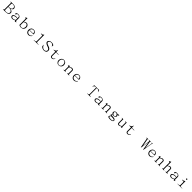

<svg xmlns="http://www.w3.org/2000/svg" viewBox="1773 -5581 10515 10515"><g transform="rotate(45 7031.0 -323.5)"><path d="M66.4 -661.1V-677.7H315.4Q365.2 -677.7 418.9 -635.7Q476.6 -592.8 476.6 -527.3Q476.6 -474.6 423.8 -433.6Q385.7 -404.3 346.7 -389.6Q402.3 -377.9 447.3 -350.6Q519.5 -308.6 519.5 -232.4Q519.5 -163.1 463.9 -122.1Q399.4 -74.2 281.2 -74.2H66.4V-90.8Q129.9 -91.8 129.9 -145.5V-603.5Q128.9 -661.1 66.4 -661.1ZM180.7 -145.5Q180.7 -96.7 281.2 -96.7Q375 -97.7 424.8 -136.7Q468.8 -168 468.8 -232.4Q468.8 -293.9 403.3 -337.9Q346.7 -376 257.8 -376H180.7ZM180.7 -398.4H257.8Q337.9 -399.4 379.9 -435.5Q425.8 -473.6 425.8 -527.3Q424.8 -588.9 382.8 -622.1Q339.8 -656.2 262.7 -656.2Q180.7 -656.2 180.7 -603.5Z M1051.8 -108.4Q1061.5 -108.4 1085 -120.1L1096.7 -105.5Q1055.7 -64.5 1016.6 -64.5Q998 -64.5 988.3 -76.2Q977.5 -88.9 977.5 -112.3V-133.8Q952.1 -110.4 924.8 -94.7Q866.2 -64.5 794.9 -64.5Q740.2 -65.4 704.1 -92.8Q661.1 -125 662.1 -178.7Q661.1 -241.2 726.6 -276.4Q787.1 -310.5 883.8 -309.6Q932.6 -309.6 977.5 -289.1V-377Q977.5 -416 944.3 -436.5Q911.1 -456.1 861.3 -456.1Q838.9 -455.1 811.5 -448.2Q782.2 -438.5 782.2 -397.5Q781.2 -379.9 769.5 -373Q756.8 -366.2 745.1 -366.2Q733.4 -368.2 723.6 -375Q712.9 -384.8 712.9 -397.5Q712.9 -433.6 753.9 -457Q796.9 -484.4 861.3 -483.4Q934.6 -482.4 981.4 -446.3Q1028.3 -409.2 1028.3 -350.6V-126Q1028.3 -108.4 1051.8 -108.4ZM771.5 -252.9Q711.9 -225.6 712.9 -178.7Q711.9 -140.6 742.2 -122.1Q772.5 -102.5 831.1 -102.5Q876 -103.5 919.9 -125Q953.1 -143.6 977.5 -168V-274.4L936.5 -279.3Q834 -280.3 771.5 -252.9Z M1249 -619.1V-635.7L1353.5 -687.5H1363.3V-406.2Q1452.1 -473.6 1511.7 -473.6Q1571.3 -473.6 1621.1 -426.8Q1680.7 -375 1680.7 -283.2Q1680.7 -177.7 1621.1 -124Q1556.6 -64.5 1454.1 -64.5Q1386.7 -65.4 1312.5 -107.4V-564.5Q1311.5 -620.1 1249 -619.1ZM1363.3 -126Q1422.9 -91.8 1481.4 -91.8Q1546.9 -91.8 1591.8 -148.4Q1629.9 -197.3 1629.9 -283.2Q1628.9 -344.7 1586.9 -392.6Q1552.7 -432.6 1507.8 -432.6Q1452.1 -431.6 1363.3 -377.9Z M1903.8 -127.9Q1852.1 -182.6 1852.1 -268.6Q1852.1 -357.4 1904.8 -421.9Q1955.6 -483.4 2056.2 -483.4Q2147.9 -483.4 2192.9 -420.9Q2225.1 -382.8 2231 -308.6V-286.1H1902.8V-268.6Q1903.8 -196.3 1948.7 -152.3Q1994.6 -108.4 2073.7 -108.4Q2116.7 -107.4 2155.8 -130.9Q2191.9 -154.3 2227.1 -202.1L2249.5 -194.3Q2174.3 -65.4 2054.2 -65.4Q1960.4 -65.4 1903.8 -127.9ZM1940.9 -401.4Q1911.6 -364.3 1904.8 -308.6H2179.2Q2175.3 -383.8 2148.9 -418.9Q2118.7 -456.1 2056.2 -456.1Q1980 -455.1 1940.9 -401.4Z M2689 -105.5Q2718.3 -90.8 2818.8 -90.8V-74.2H2454.6V-90.8Q2560.1 -90.8 2586.4 -105.5Q2611.8 -120.1 2611.8 -146.5V-564.5Q2610.8 -583 2592.3 -589.8Q2568.8 -599.6 2482.9 -599.6V-621.1Q2552.2 -621.1 2591.3 -638.7Q2623.5 -654.3 2635.3 -687.5H2662.6V-146.5Q2662.6 -121.1 2689 -105.5Z M3084 -641.6Q3137.7 -687.5 3247.1 -687.5Q3326.2 -687.5 3414.1 -636.7L3406.2 -533.2H3393.6Q3376 -591.8 3335 -622.1Q3293.9 -656.2 3247.1 -657.2Q3166 -657.2 3124 -624Q3084 -590.8 3084 -543Q3083 -469.7 3250 -418.9Q3436.5 -363.3 3437.5 -236.3Q3437.5 -147.5 3386.7 -108.4Q3327.1 -64.5 3245.1 -64.5Q3128.9 -65.4 3034.2 -151.4L3007.8 -265.6L3023.4 -270.5Q3078.1 -169.9 3128.9 -133.8Q3182.6 -97.7 3245.1 -97.7Q3296.9 -97.7 3344.7 -130.9Q3389.6 -164.1 3389.6 -217.8Q3388.7 -313.5 3239.3 -360.4Q3028.3 -428.7 3027.3 -532.2Q3027.3 -596.7 3084 -641.6Z M3604 -462.9V-484.4Q3611.8 -485.4 3618.7 -484.4Q3665.5 -492.2 3713.4 -522.5Q3762.2 -558.6 3772 -628.9H3790.5V-485.4H3984.9L3974.1 -462.9H3790.5V-173.8Q3791.5 -143.6 3813 -123Q3833.5 -105.5 3881.3 -105.5Q3911.6 -105.5 3941.9 -128.9Q3970.2 -150.4 3993.7 -201.2L4013.2 -192.4Q3985.8 -121.1 3949.7 -94.7Q3908.7 -64.5 3857.9 -64.5Q3802.2 -65.4 3772 -92.8Q3739.7 -121.1 3739.7 -173.8V-462.9Z M4397.5 -483.4Q4492.2 -483.4 4548.8 -413.1Q4595.7 -358.4 4595.7 -263.7Q4594.7 -181.6 4538.1 -122.1Q4483.4 -64.5 4397.5 -64.5Q4306.6 -64.5 4252.9 -120.1Q4193.4 -181.6 4193.4 -263.7Q4194.3 -355.5 4251 -420.9Q4305.7 -483.4 4397.5 -483.4ZM4244.1 -263.7Q4244.1 -181.6 4293.9 -131.8Q4337.9 -88.9 4397.5 -88.9Q4453.1 -88.9 4498 -132.8Q4544.9 -180.7 4544.9 -263.7Q4544.9 -356.4 4501 -406.2Q4456.1 -459 4397.5 -459Q4337.9 -459 4290 -408.2Q4244.1 -352.5 4244.1 -263.7Z M5199.7 -90.8V-74.2H5033.7V-90.8Q5091.3 -91.8 5091.3 -139.6V-378.9Q5091.3 -439.5 5017.1 -439.5Q4958.5 -439.5 4869.6 -371.1V-135.7Q4870.6 -90.8 4927.2 -90.8V-74.2H4761.2V-90.8Q4818.8 -90.8 4818.8 -135.7V-372.1Q4817.9 -414.1 4761.2 -414.1V-430.7L4858.9 -483.4H4869.6V-397.5Q4961.4 -483.4 5017.1 -483.4Q5142.1 -482.4 5142.1 -378.9V-139.6Q5143.1 -90.8 5199.7 -90.8Z M5419.4 -127.9Q5367.7 -182.6 5367.7 -268.6Q5367.7 -357.4 5420.4 -421.9Q5471.2 -483.4 5571.8 -483.4Q5663.6 -483.4 5708.5 -420.9Q5740.7 -382.8 5746.6 -308.6V-286.1H5418.5V-268.6Q5419.4 -196.3 5464.4 -152.3Q5510.3 -108.4 5589.4 -108.4Q5632.3 -107.4 5671.4 -130.9Q5707.5 -154.3 5742.7 -202.1L5765.1 -194.3Q5689.9 -65.4 5569.8 -65.4Q5476.1 -65.4 5419.4 -127.9ZM5456.5 -401.4Q5427.2 -364.3 5420.4 -308.6H5694.8Q5690.9 -383.8 5664.6 -418.9Q5634.3 -456.1 5571.8 -456.1Q5495.6 -455.1 5456.5 -401.4Z M6865.7 -90.8V-74.2H6595.2V-90.8Q6708.5 -91.8 6708.5 -148.4V-656.2H6649.9Q6584.5 -656.2 6524.9 -549.8L6514.2 -553.7L6554.2 -677.7H6921.4L6962.4 -553.7L6950.7 -549.8Q6893.1 -656.2 6827.6 -656.2H6754.4V-148.4Q6754.4 -90.8 6865.7 -90.8Z M7497.1 -108.4Q7506.8 -108.4 7530.3 -120.1L7542 -105.5Q7501 -64.5 7461.9 -64.5Q7443.4 -64.5 7433.6 -76.2Q7422.9 -88.9 7422.9 -112.3V-133.8Q7397.5 -110.4 7370.1 -94.7Q7311.5 -64.5 7240.2 -64.5Q7185.5 -65.4 7149.4 -92.8Q7106.4 -125 7107.4 -178.7Q7106.4 -241.2 7171.9 -276.4Q7232.4 -310.5 7329.1 -309.6Q7377.9 -309.6 7422.9 -289.1V-377Q7422.9 -416 7389.6 -436.5Q7356.4 -456.1 7306.6 -456.1Q7284.2 -455.1 7256.8 -448.2Q7227.5 -438.5 7227.5 -397.5Q7226.6 -379.9 7214.8 -373Q7202.1 -366.2 7190.4 -366.2Q7178.7 -368.2 7168.9 -375Q7158.2 -384.8 7158.2 -397.5Q7158.2 -433.6 7199.2 -457Q7242.2 -484.4 7306.6 -483.4Q7379.9 -482.4 7426.8 -446.3Q7473.6 -409.2 7473.6 -350.6V-126Q7473.6 -108.4 7497.1 -108.4ZM7216.8 -252.9Q7157.2 -225.6 7158.2 -178.7Q7157.2 -140.6 7187.5 -122.1Q7217.8 -102.5 7276.4 -102.5Q7321.3 -103.5 7365.2 -125Q7398.4 -143.6 7422.9 -168V-274.4L7381.8 -279.3Q7279.3 -280.3 7216.8 -252.9Z M8129.4 -90.8V-74.2H7963.4V-90.8Q8021 -91.8 8021 -139.6V-378.9Q8021 -439.5 7946.8 -439.5Q7888.2 -439.5 7799.3 -371.1V-135.7Q7800.3 -90.8 7856.9 -90.8V-74.2H7690.9V-90.8Q7748.5 -90.8 7748.5 -135.7V-372.1Q7747.6 -414.1 7690.9 -414.1V-430.7L7788.6 -483.4H7799.3V-397.5Q7891.1 -483.4 7946.8 -483.4Q8071.8 -482.4 8071.8 -378.9V-139.6Q8072.8 -90.8 8129.4 -90.8Z M8354 26.4Q8300.3 7.8 8300.3 -30.3Q8300.3 -69.3 8344.2 -107.4Q8358.9 -119.1 8377.4 -128.9Q8361.8 -133.8 8353 -137.7Q8319.8 -156.2 8319.8 -177.7Q8320.8 -201.2 8356.9 -222.7Q8375.5 -234.4 8401.9 -241.2Q8376.5 -251 8357.9 -268.6Q8312 -309.6 8312 -357.4Q8312 -417 8358.9 -453.1Q8396 -484.4 8458.5 -484.4Q8523.9 -484.4 8563 -460Q8585.4 -468.8 8598.1 -472.7Q8626.5 -485.4 8644 -485.4Q8663.6 -484.4 8676.3 -474.6Q8691.9 -461.9 8691.9 -449.2Q8690.9 -437.5 8687 -430.7Q8682.1 -423.8 8676.3 -423.8Q8661.6 -423.8 8652.8 -436.5Q8643.1 -448.2 8625.5 -449.2Q8615.7 -449.2 8588.4 -440.4Q8630.4 -399.4 8630.4 -348.6Q8629.4 -292 8587.4 -262.7Q8540.5 -230.5 8472.2 -230.5Q8451.7 -230.5 8434.1 -233.4Q8372.6 -217.8 8373.5 -197.3Q8372.6 -178.7 8502.4 -177.7Q8576.7 -176.8 8629.4 -152.3Q8689 -121.1 8689 -67.4Q8689 -17.6 8638.2 11.7Q8587.4 42 8473.1 42Q8398.9 41 8354 26.4ZM8502.4 -120.1Q8444.8 -120.1 8408.7 -124Q8398.9 -121.1 8392.1 -117.2Q8351.1 -92.8 8351.1 -57.6Q8352.1 -21.5 8391.1 -8.8Q8429.2 3.9 8512.2 3.9Q8575.7 3.9 8613.8 -14.6Q8651.9 -34.2 8651.9 -58.6Q8651.9 -82 8619.6 -100.6Q8582.5 -120.1 8502.4 -120.1ZM8399.9 -301.8Q8438 -258.8 8485.8 -258.8Q8524.9 -258.8 8554.2 -277.3Q8579.6 -293.9 8579.6 -318.4Q8579.6 -372.1 8541.5 -410.2Q8498.5 -453.1 8447.8 -453.1Q8408.7 -452.1 8387.2 -436.5Q8362.8 -419.9 8362.8 -393.6Q8363.8 -346.7 8399.9 -301.8Z M9008.3 -125Q9030.8 -105.5 9069.8 -105.5Q9098.1 -107.4 9139.2 -126Q9166.5 -140.6 9201.7 -167V-424.8Q9201.7 -447.3 9187 -457Q9172.4 -466.8 9143.1 -466.8V-483.4H9252.4V-136.7Q9253.4 -111.3 9286.6 -111.3V-94.7Q9248.5 -87.9 9201.7 -75.2V-133.8Q9108.9 -65.4 9046.4 -64.5Q9000.5 -64.5 8970.2 -91.8Q8937 -117.2 8937 -185.5V-423.8Q8936 -446.3 8923.3 -456.1Q8907.7 -466.8 8877.4 -466.8V-483.4H8987.8V-185.5Q8987.8 -145.5 9008.3 -125Z M9463.4 -462.9V-484.4Q9471.2 -485.4 9478 -484.4Q9524.9 -492.2 9572.8 -522.5Q9621.6 -558.6 9631.3 -628.9H9649.9V-485.4H9844.2L9833.5 -462.9H9649.9V-173.8Q9650.9 -143.6 9672.4 -123Q9692.9 -105.5 9740.7 -105.5Q9771 -105.5 9801.3 -128.9Q9829.6 -150.4 9853 -201.2L9872.6 -192.4Q9845.2 -121.1 9809.1 -94.7Q9768.1 -64.5 9717.3 -64.5Q9661.6 -65.4 9631.3 -92.8Q9599.1 -121.1 9599.1 -173.8V-462.9Z M10635.3 -652.3Q10621.6 -662.1 10600.1 -661.1V-677.7H10739.7V-661.1Q10718.3 -662.1 10709.5 -656.2Q10699.7 -650.4 10703.6 -623L10776.9 -214.8L10841.3 -627Q10835.4 -645.5 10826.7 -652.3Q10814.9 -661.1 10788.6 -661.1V-677.7H10937V-661.1Q10909.7 -661.1 10899.9 -655.3Q10889.2 -648.4 10893.1 -619.1L10954.6 -213.9L11023.9 -622.1Q11026.9 -647.5 11020 -654.3Q11011.2 -662.1 10995.6 -661.1V-677.7H11079.6V-661.1Q11062 -662.1 11055.2 -655.3Q11048.3 -648.4 11044.4 -622.1L10952.6 -80.1V-74.2H10928.2L10850.1 -569.3L10774.9 -86.9V-74.2H10752.4L10650.9 -623Q10647 -642.6 10635.3 -652.3Z M11278.8 -127.9Q11227.1 -182.6 11227.1 -268.6Q11227.1 -357.4 11279.8 -421.9Q11330.6 -483.4 11431.2 -483.4Q11522.9 -483.4 11567.9 -420.9Q11600.1 -382.8 11606 -308.6V-286.1H11277.8V-268.6Q11278.8 -196.3 11323.7 -152.3Q11369.6 -108.4 11448.7 -108.4Q11491.7 -107.4 11530.8 -130.9Q11566.9 -154.3 11602.1 -202.1L11624.5 -194.3Q11549.3 -65.4 11429.2 -65.4Q11335.4 -65.4 11278.8 -127.9ZM11315.9 -401.4Q11286.6 -364.3 11279.8 -308.6H11554.2Q11550.3 -383.8 11523.9 -418.9Q11493.7 -456.1 11431.2 -456.1Q11355 -455.1 11315.9 -401.4Z M12231 -90.8V-74.2H12064.9V-90.8Q12122.6 -91.8 12122.6 -139.6V-378.9Q12122.6 -439.5 12048.3 -439.5Q11989.7 -439.5 11900.9 -371.1V-135.7Q11901.9 -90.8 11958.5 -90.8V-74.2H11792.5V-90.8Q11850.1 -90.8 11850.1 -135.7V-372.1Q11849.1 -414.1 11792.5 -414.1V-430.7L11890.1 -483.4H11900.9V-397.5Q11992.7 -483.4 12048.3 -483.4Q12173.3 -482.4 12173.3 -378.9V-139.6Q12174.3 -90.8 12231 -90.8Z M12378.4 -617.2V-633.8L12487.8 -687.5H12498.5V-392.6Q12586.4 -473.6 12634.3 -473.6Q12758.3 -473.6 12758.3 -378.9V-139.6Q12758.3 -90.8 12816.9 -90.8V-74.2H12650.9V-90.8Q12707.5 -91.8 12707.5 -139.6V-378.9Q12707.5 -429.7 12634.3 -429.7Q12578.6 -429.7 12498.5 -367.2V-135.7Q12499.5 -90.8 12556.2 -90.8V-74.2H12389.2V-90.8Q12447.8 -90.8 12447.8 -135.7V-570.3Q12446.8 -617.2 12378.4 -617.2Z M13356.4 -108.4Q13366.2 -108.4 13389.6 -120.1L13401.4 -105.5Q13360.4 -64.5 13321.3 -64.5Q13302.7 -64.5 13293 -76.2Q13282.2 -88.9 13282.2 -112.3V-133.8Q13256.8 -110.4 13229.5 -94.7Q13170.9 -64.5 13099.6 -64.5Q13044.9 -65.4 13008.8 -92.8Q12965.8 -125 12966.8 -178.7Q12965.8 -241.2 13031.2 -276.4Q13091.8 -310.5 13188.5 -309.6Q13237.3 -309.6 13282.2 -289.1V-377Q13282.2 -416 13249 -436.5Q13215.8 -456.1 13166 -456.1Q13143.6 -455.1 13116.2 -448.2Q13086.9 -438.5 13086.9 -397.5Q13085.9 -379.9 13074.2 -373Q13061.5 -366.2 13049.8 -366.2Q13038.1 -368.2 13028.3 -375Q13017.6 -384.8 13017.6 -397.5Q13017.6 -433.6 13058.6 -457Q13101.6 -484.4 13166 -483.4Q13239.3 -482.4 13286.1 -446.3Q13333 -409.2 13333 -350.6V-126Q13333 -108.4 13356.4 -108.4ZM13076.2 -252.9Q13016.6 -225.6 13017.6 -178.7Q13016.6 -140.6 13046.9 -122.1Q13077.1 -102.5 13135.7 -102.5Q13180.7 -103.5 13224.6 -125Q13257.8 -143.6 13282.2 -168V-274.4L13241.2 -279.3Q13138.7 -280.3 13076.2 -252.9Z M13790.5 -642.6Q13802.2 -632.8 13802.2 -614.3Q13801.3 -598.6 13791.5 -586.9Q13780.8 -574.2 13762.2 -574.2Q13743.7 -574.2 13733.9 -585.9Q13723.1 -599.6 13723.1 -614.3Q13724.1 -633.8 13733.9 -643.6Q13744.6 -653.3 13762.2 -653.3Q13777.8 -652.3 13790.5 -642.6ZM13812 -101.6Q13828.6 -90.8 13857.9 -90.8H13948.7V-74.2H13590.3V-90.8H13669.4Q13705.6 -90.8 13726.1 -103.5Q13744.6 -114.3 13744.6 -137.7V-379.9Q13744.6 -392.6 13727.1 -398.4Q13707.5 -405.3 13612.8 -405.3V-426.8Q13715.3 -426.8 13768.1 -483.4H13795.4V-137.7Q13796.4 -114.3 13812 -101.6Z"/></g></svg>

Font: BabelStone Tangut Wenhai
Style: Regular
Weight: 400
Designer: Andrew West
Foundry: BabelStone
Version: Version 1.002 May 21, 2016